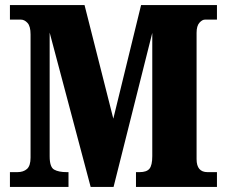

<svg xmlns="http://www.w3.org/2000/svg" viewBox="-20 -734 890 754"><path d="M19 0V-58H48Q72 -58 86 -70.5Q100 -83 100 -115V-599Q100 -631 88 -644Q76 -657 62 -657H19V-714H312L425 -268L534 -714H832V-657H785Q774 -657 763 -644.5Q752 -632 752 -605V-109Q752 -58 795 -58H832V0H514V-58H528Q556 -58 567 -71.5Q578 -85 578 -121V-605L426 0H336L175 -606V-120Q175 -78 192.5 -68Q210 -58 242 -58H249V0Z"/></svg>

Font: Noto Serif Thai Condensed Black
Style: Regular
Weight: 900
Width: 3
Designer: Monotype Design Team
Foundry: Monotype Imaging Inc.
Version: Version 2.002; ttfautohint (v1.8.4.7-5d5b)